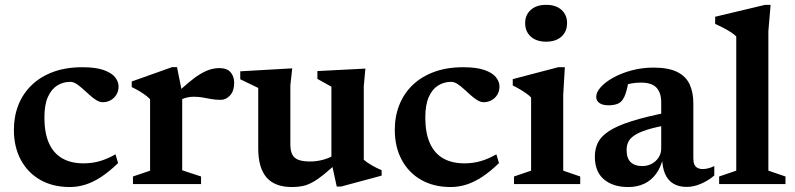

<svg xmlns="http://www.w3.org/2000/svg" viewBox="-20 -742 3206 774"><path d="M311.5 -471Q365.5 -471 397.5 -459.8Q429.5 -448.5 443.8 -430.8Q458 -413 458 -393.5Q458 -374.5 449.2 -360.2Q440.5 -346 426 -338Q411.5 -330 394.5 -330Q382 -330 368.5 -338.2Q355 -346.5 341.5 -358.8Q328 -371 314.5 -383.2Q301 -395.5 288.2 -403.8Q275.5 -412 263 -412Q234 -412 210.5 -397.2Q187 -382.5 173 -351Q159 -319.5 159 -268.5Q159 -206.5 177.2 -165.2Q195.5 -124 230.8 -103.8Q266 -83.5 316.5 -83.5Q351.5 -83.5 382.5 -92.5Q413.5 -101.5 445.5 -120L456 -84.5Q421.5 -51 389 -29.5Q356.5 -8 325 2Q293.5 12 261.5 12Q193 12 142.5 -16.8Q92 -45.5 64 -97.5Q36 -149.5 36 -218.5Q36 -273 54.2 -319Q72.5 -365 107.8 -399Q143 -433 194.2 -452Q245.5 -471 311.5 -471Z M864 -467.5Q895 -467.5 909.5 -450.8Q924 -434 924 -408Q924 -375.5 907.5 -357.5Q891 -339.5 870 -339.5Q848.5 -339.5 831.2 -342.8Q814 -346 797 -349Q780 -352 760 -352Q748 -352 736.2 -349.5Q724.5 -347 713.2 -342Q702 -337 690.5 -328.5L677.5 -352Q711.5 -385 738 -407.2Q764.5 -429.5 786.2 -442.8Q808 -456 827 -461.8Q846 -467.5 864 -467.5ZM714.5 -367.5V-55.5L790.5 -30.5V0H516V-30.5L585 -54V-342Q577.5 -350 566.8 -358Q556 -366 542 -374.5Q528 -383 511 -391V-413.5L674 -471.5H693.5Z M1150.5 -159.5Q1150.5 -134.5 1158.2 -119.2Q1166 -104 1183.5 -97.5Q1201 -91 1230 -91Q1258 -91 1285.2 -98.8Q1312.5 -106.5 1330 -119.5L1346 -92Q1310.5 -59 1284.8 -38.2Q1259 -17.5 1238.5 -6.5Q1218 4.5 1198.8 8.2Q1179.5 12 1157 12Q1087.5 12 1054.2 -27Q1021 -66 1021 -143.5V-387.5L948.5 -422.5V-454.5L1158 -466.5L1150.5 -397.5ZM1337.5 10 1316 -88.5V-392.5L1259.5 -424V-455.5L1453 -465.5L1446.5 -395V-98Q1451.5 -93.5 1460 -87.5Q1468.5 -81.5 1478.8 -75.5Q1489 -69.5 1499.5 -64.5Q1510 -59.5 1518.5 -56V-34L1355 10Z M1847 -471Q1901 -471 1933 -459.8Q1965 -448.5 1979.2 -430.8Q1993.5 -413 1993.5 -393.5Q1993.5 -374.5 1984.8 -360.2Q1976 -346 1961.5 -338Q1947 -330 1930 -330Q1917.5 -330 1904 -338.2Q1890.5 -346.5 1877 -358.8Q1863.5 -371 1850 -383.2Q1836.5 -395.5 1823.8 -403.8Q1811 -412 1798.5 -412Q1769.5 -412 1746 -397.2Q1722.5 -382.5 1708.5 -351Q1694.5 -319.5 1694.5 -268.5Q1694.5 -206.5 1712.8 -165.2Q1731 -124 1766.2 -103.8Q1801.5 -83.5 1852 -83.5Q1887 -83.5 1918 -92.5Q1949 -101.5 1981 -120L1991.5 -84.5Q1957 -51 1924.5 -29.5Q1892 -8 1860.5 2Q1829 12 1797 12Q1728.5 12 1678 -16.8Q1627.5 -45.5 1599.5 -97.5Q1571.5 -149.5 1571.5 -218.5Q1571.5 -273 1589.8 -319Q1608 -365 1643.2 -399Q1678.5 -433 1729.8 -452Q1781 -471 1847 -471Z M2181.5 -574Q2142.5 -574 2119.8 -594.5Q2097 -615 2097 -649Q2097 -682 2119.8 -702.2Q2142.5 -722.5 2181.5 -722.5Q2221 -722.5 2243.5 -702.2Q2266 -682 2266 -649Q2266 -615 2243.5 -594.5Q2221 -574 2181.5 -574ZM2257 -471 2250.5 -359.5V-54L2319 -30.5V0H2052V-30.5L2121 -54V-349Q2114.5 -356 2102.8 -364.5Q2091 -373 2076.2 -381.8Q2061.5 -390.5 2047 -397.5V-423L2230 -471Z M2677 -290 2675.5 -239Q2621.5 -229.5 2588 -218.8Q2554.5 -208 2536.8 -195.8Q2519 -183.5 2512.5 -169.2Q2506 -155 2506 -137Q2506 -104 2522.5 -88.2Q2539 -72.5 2568.5 -72.5Q2590.5 -72.5 2607.8 -82Q2625 -91.5 2635.2 -107.5Q2645.5 -123.5 2645.5 -143V-329.5Q2645.5 -367.5 2626.8 -388.2Q2608 -409 2564 -409Q2544 -409 2525.8 -405.8Q2507.5 -402.5 2492 -397L2516.5 -430.5Q2513 -408 2509.2 -391.2Q2505.5 -374.5 2501.2 -362.5Q2497 -350.5 2491 -341.5Q2483 -328.5 2468.2 -323Q2453.5 -317.5 2433.5 -317.5Q2409 -317.5 2396.2 -326.8Q2383.5 -336 2383.5 -351.5Q2383.5 -370.5 2402 -391Q2420.5 -411.5 2452.5 -429.2Q2484.5 -447 2526.2 -458.2Q2568 -469.5 2614.5 -469.5Q2674.5 -469.5 2709.8 -452Q2745 -434.5 2760 -402.2Q2775 -370 2775 -326V-103.5Q2775 -88.5 2779.2 -79Q2783.5 -69.5 2792.2 -65Q2801 -60.5 2813.5 -60.5Q2823.5 -60.5 2835.2 -63.5Q2847 -66.5 2859.5 -72.5V-34.5Q2834 -13 2804.8 -0.8Q2775.5 11.5 2748.5 11.5Q2716 11.5 2694 -2Q2672 -15.5 2661 -41.2Q2650 -67 2649 -104.5L2653.5 -107.5Q2644.5 -68 2624.8 -41.2Q2605 -14.5 2576.8 -1.2Q2548.5 12 2512.5 12Q2451 12 2414.5 -19Q2378 -50 2378 -110.5Q2378 -141.5 2390.2 -166.8Q2402.5 -192 2434.5 -213.2Q2466.5 -234.5 2525.2 -253.2Q2584 -272 2677 -290Z M3077.5 -54 3146.5 -30.5V0H2879V-30.5L2948 -54V-595Q2941 -602.5 2928.5 -610.8Q2916 -619 2899.2 -628Q2882.5 -637 2863 -645.5V-674.5L3064.5 -722.5H3086.5L3077.5 -616.5Z"/></svg>

Font: Newsreader SemiBold
Style: Regular
Weight: 600
Designer: Hugues Gentile
Foundry: Production Type
Version: Version 1.003